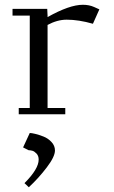

<svg xmlns="http://www.w3.org/2000/svg" viewBox="-20 -476 473 800"><path d="M32.2 -411.1V-439H176.8L178.2 -411.1V-404.8Q269.5 -456.1 325.2 -456.1Q351.6 -456.1 372.1 -446.8L394 -437L367.2 -377Q307.6 -394 257.8 -394Q218.8 -394 178.2 -372.1V-25.9H252V0H58.1V-25.9H104V-411.1ZM76.2 138.2 104 78.1Q111.3 78.1 126.7 81.8Q142.1 85.4 161.4 93Q180.7 100.6 194.8 116Q209 131.3 209 150.9Q209 176.8 175 221.4Q141.1 266.1 100.1 304.2L82 287.1Q141.1 228 141.1 189Q141.1 173.3 132.1 163.8Q123 154.3 114.7 152.1Q106.4 149.9 99.1 149.9Z"/></svg>

Font: Dehuti Alt
Style: Book
Weight: 400
Version: Version 1.2